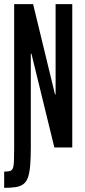

<svg xmlns="http://www.w3.org/2000/svg" viewBox="-26 -708 409 922"><path d="M-6 194V116Q11 116 21 113.5Q31 111 35.5 100.5Q40 90 41 66Q42 42 42 0V-688H133L238 -255H241V-688H321V0H235L125 -450H122V-5Q122 50 119 86Q116 122 108.5 143.5Q101 165 86.5 176Q72 187 49.5 190.5Q27 194 -6 194Z"/></svg>

Font: Saira UltraCondensed SemiBold
Style: Regular
Weight: 600
Width: 1
Designer: Hector Gatti with collaboration of the Omnibus-Type team
Foundry: Omnibus-Type
Version: Version 1.101